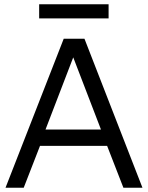

<svg xmlns="http://www.w3.org/2000/svg" viewBox="-20 -887 699 907"><path d="M563 0 486 -198H169L92 0H6L281 -704H379L653 0ZM195 -275H457L326 -616ZM493 -867V-800H165V-867Z"/></svg>

Font: Prodigy Sans
Style: Regular
Weight: 400
Designer: Wei Huang
Foundry: Wei Huang
Version: Version 1.003; ttfautohint (v1.8.3)